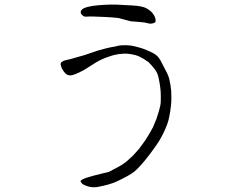

<svg xmlns="http://www.w3.org/2000/svg" viewBox="-20 -752 1040 831"><path d="M493 -674Q467 -677 435.5 -678.5Q404 -680 385 -680.5Q366 -681 356 -680Q346 -679 339.5 -683.5Q333 -688 330.5 -693.5Q328 -699 330 -704Q332 -709 338 -713.5Q344 -718 357.5 -721.5Q371 -725 385 -727Q399 -729 429.5 -731Q460 -733 483 -732Q506 -731 551.5 -728.5Q597 -726 615 -715.5Q633 -705 641.5 -693.5Q650 -682 652 -673.5Q654 -665 653.5 -659.5Q653 -654 641.5 -651Q630 -648 619.5 -651.5Q609 -655 588 -656.5Q567 -658 545 -660Q521 -667 493 -674ZM609 -145Q627 -173 642 -201Q647 -212 657 -237Q660 -245 668 -272Q674 -294 675 -302Q676 -310 676 -333Q676 -356 674 -370Q672 -387 669 -402Q665 -424 662 -431Q659 -439 651 -451Q649 -453 637 -468Q630 -476 623 -483Q615 -489 602 -497Q585 -507 577 -510Q567 -514 550 -517Q533 -520 520 -520Q513 -520 495 -518Q488 -517 474 -514Q462 -511 440 -503Q424 -497 410 -490Q400 -485 380 -472Q354 -456 345 -450Q337 -446 324 -439Q317 -436 308 -432Q303 -430 294 -427Q285 -425 280 -426Q272 -427 267 -431Q261 -436 255 -444Q250 -451 246 -460Q241 -474 243 -478Q245 -484 256 -489Q261 -491 284 -496Q291 -498 319 -506Q352 -515 353 -516L403 -533Q442 -544 457.5 -547Q473 -550 480 -551Q491 -555 507 -556Q530 -557 545 -555Q561 -553 591 -544Q606 -540 635 -526Q657 -516 667 -502L673 -493Q676 -489 679 -482L703 -436Q710 -421 713 -409V-408Q719 -383 721 -358Q723 -320 720 -295Q714 -242 704 -215Q685 -164 657 -124Q600 -42 561 -9Q538 9 484 34Q453 48 403 57Q370 63 338 45Q333 42 330 35L328 31L331 29Q335 24 352 18Q369 13 386 8Q394 6 426 -2Q450 -8 451 -8Q451 -8 489 -28Q517 -43 532 -57Q554 -78 556 -79L582 -108Z"/></svg>

Font: ToneOZ-Pinyin-Tsuipita-TC
Style: Regular
Weight: 400
Designer: ÂÆ£ÂøóÂáåJeffrey Xuan(jeffreyx@gmail.com, ToneOZ.com) ÈòøÂù§(cjkFonts)
Foundry: ToneOZ
Version: Version 0.24071